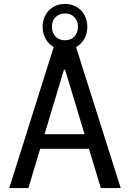

<svg xmlns="http://www.w3.org/2000/svg" viewBox="-20 -955 660 975"><path d="M492 0 310.7 -600.5H304.5L124.2 0H27L257.2 -730H361.8L593 0ZM141.7 -273.5H481.2V-199.5H141.7ZM196.5 -818.8Q196.5 -852.2 211 -878.5Q225.5 -904.8 251.3 -919.9Q277.1 -935 310 -935Q342.8 -935 368.7 -919.9Q394.5 -904.8 409 -878.5Q423.5 -852.2 423.5 -818.9Q423.5 -785.5 409 -758.9Q394.5 -732.3 368.7 -717.2Q342.9 -702.2 310 -702.2Q277.2 -702.2 251.3 -717.2Q225.5 -732.3 211 -758.9Q196.5 -785.5 196.5 -818.8ZM376 -818.8Q376 -848.7 357.9 -867.7Q339.9 -886.7 310 -886.7Q280 -886.7 261.8 -867.7Q243.5 -848.7 243.5 -818.8Q243.5 -789 261.8 -769.8Q280.1 -750.5 310 -750.5Q339.8 -750.5 357.9 -769.7Q376 -789 376 -818.8Z"/></svg>

Font: Monaspace Neon Var ExtraLight
Style: Regular
Weight: 200
Designer: Riley Cran and the Lettermatic Team
Version: Version 1.200 (Monaspace Neon Var)